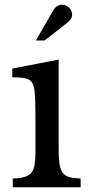

<svg xmlns="http://www.w3.org/2000/svg" viewBox="-20 -792 381 812"><path d="M228 -162Q228 -123 231.5 -99Q235 -75 245 -61.5Q255 -48 273 -43Q291 -38 321 -37V0H34V-37Q64 -38 83 -43.5Q102 -49 112.5 -61.5Q123 -74 126.5 -96.5Q130 -119 130 -154V-278Q130 -336 128.5 -373Q127 -410 123 -424Q118 -448 100 -456.5Q82 -465 32 -465V-502L228 -540ZM132 -621 200 -739Q216 -772 241 -772Q269 -772 282 -745Q288 -729 282 -716.5Q276 -704 261 -693L169 -621Z"/></svg>

Font: SVN-Libre Baskerville
Style: Regular
Weight: 400
Designer: Pablo Impallari, Rodrigo Fuenzalida
Foundry: Pablo Impallari, Rodrigo Fuenzalida
Version: Version 1.000; ttfautohint (v1.8.4)